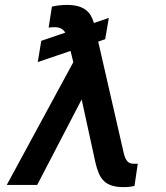

<svg xmlns="http://www.w3.org/2000/svg" viewBox="-20 -762 683 791"><path d="M282 -505.7 270.6 -552.2 135.7 -506.4 149.9 -593.8 248.9 -627.5Q236.2 -649.9 206 -649.9Q201 -649.9 193.7 -649.7Q186.4 -649.5 180.4 -648.4L193.9 -734.7Q200.3 -736.5 208.1 -737.7Q215.9 -739 224.1 -739.9Q232.2 -740.8 240.2 -741.3Q248.2 -741.8 255 -741.8Q280.9 -741.8 299.7 -736.9Q318.5 -731.9 331.9 -722.3Q345.2 -712.7 353.5 -698.9Q361.9 -685 366.8 -667.3L428.3 -688.2L413.4 -600.5L384.6 -590.6L489.7 -131.7Q495 -109 504.1 -98.2Q513.1 -87.4 530.5 -87.4H547.6L534.1 3.9Q515.3 8.9 489.3 8.9Q461.3 8.9 441.8 2.8Q422.2 -3.2 408.9 -15.6Q395.6 -28.1 387.3 -47.4Q378.9 -66.8 372.9 -93.4L316.4 -352.3L133.2 0H7.8Z"/></svg>

Font: Inter P Medium
Style: Italic
Weight: 500
Italic angle: 9.39999°
Designer: Rasmus Andersson
Foundry: rsms
Version: Version 3.018;git-588b23468